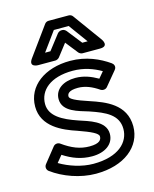

<svg xmlns="http://www.w3.org/2000/svg" viewBox="-117 -822 751 937"><g transform="rotate(-15 259.0 -353.5)"><path d="M83 -62 111 -96C156 -67 201 -50 255 -50C320 -50 366 -82 366 -134C366 -200 282 -220 233 -237C160 -262 98 -294 98 -356C98 -424 156 -478 270 -478C327 -478 374 -460 412 -438L386 -407C351 -427 315 -441 273 -441C213 -441 168 -412 168 -362C168 -297 248 -281 298 -265C374 -239 436 -212 436 -140C436 -74 380 -13 251 -13C193 -13 130 -34 83 -62ZM27 -72C17 -60 20 -44 31 -36C88 6 171 37 251 37C395 37 486 -38 486 -140C486 -252 385 -289 313 -313C246 -335 218 -349 218 -362C218 -374 225 -391 273 -391C309 -391 343 -377 378 -353C388 -347 403 -348 411 -358L469 -428C482 -443 473 -458 464 -464C417 -497 351 -528 270 -528C142 -528 48 -460 48 -356C48 -254 147 -212 217 -189C282 -166 316 -150 316 -134C316 -118 307 -100 255 -100C207 -100 166 -117 120 -150C111 -157 95 -157 86 -146ZM163 -598 233 -694H308L378 -598H351L292 -673C287 -679 279 -683 273 -683H268C260 -683 252 -678 248 -673L190 -598ZM94 -588C65 -548 114 -548 114 -548H202C208 -548 217 -552 222 -558L270 -620L319 -558C323 -553 331 -548 339 -548H427C476 -548 447 -588 447 -588L341 -734C337 -740 329 -744 321 -744H220C213 -744 205 -741 200 -734Z"/></g></svg>

Font: Falling Sky
Style: ExtOu
Weight: 400
Designer: Paul D. Hunt
Foundry: Adobe Systems Incorporated
Version: Version 1.02